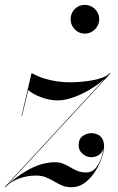

<svg xmlns="http://www.w3.org/2000/svg" viewBox="-73 -776 494 806"><path d="M-51 10 -53 9 389 -469 391 -468ZM-51 10 -52 9Q-5 -33 32.5 -55.5Q70 -78 100.8 -86.5Q131.5 -95 157.5 -95Q177.5 -95 193 -88.5Q208.5 -82 222.5 -73.5Q236.5 -65 252.2 -58.5Q268 -52 288.5 -52Q314.5 -52 330.5 -72.8Q346.5 -93.5 354.2 -119.2Q362 -145 362 -160H363Q360.5 -145 352.5 -135.2Q344.5 -125.5 333.2 -120.8Q322 -116 310 -116Q298 -116 285.8 -122.2Q273.5 -128.5 265.2 -139.8Q257 -151 257 -166Q257 -192.5 274 -204.8Q291 -217 309.5 -217Q325 -217 337.2 -211.2Q349.5 -205.5 356.8 -193Q364 -180.5 364 -160Q364 -141.5 354.2 -113Q344.5 -84.5 326.5 -56.2Q308.5 -28 283.5 -9Q258.5 10 227.5 10Q204.5 10 187.2 2.5Q170 -5 154 -14.5Q138 -24 120 -31.5Q102 -39 77 -39Q41 -39 7 -26.5Q-27 -14 -51 10ZM17.5 -290 59.5 -469.5Q86.5 -454.5 114.5 -446Q142.5 -437.5 169.2 -434Q196 -430.5 219 -430.5Q237 -430.5 261 -432.2Q285 -434 310 -438Q335 -442 356 -449.8Q377 -457.5 389 -469.5L391 -468Q369 -445.5 341.5 -425Q314 -404.5 284 -388.8Q254 -373 224.5 -363.8Q195 -354.5 168.5 -354.5Q135.5 -354.5 100.2 -367.5Q65 -380.5 45.5 -398L19.5 -290ZM283 -635Q266.5 -635 253 -643.2Q239.5 -651.5 231.5 -665.2Q223.5 -679 223.5 -695.5Q223.5 -712 231.5 -725.8Q239.5 -739.5 253 -747.5Q266.5 -755.5 283 -755.5Q299.5 -755.5 313.2 -747.5Q327 -739.5 335.2 -725.8Q343.5 -712 343.5 -695.5Q343.5 -679 335.2 -665.2Q327 -651.5 313.2 -643.2Q299.5 -635 283 -635Z"/></svg>

Font: Bodoni Moda 96pt
Style: Italic
Weight: 400
Italic angle: -13°
Version: Version 2.004